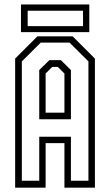

<svg xmlns="http://www.w3.org/2000/svg" viewBox="-20 -868 509 888"><path d="M50 0V-597L153 -700H316L419 -597V0H278V-206H191V0ZM81 -32H161.5V-235.5H308V-32H389V-584L301.5 -671H168.5L81 -584ZM161.5 -316.5V-544L208.5 -590H261.5L308 -544V-316.5ZM191 -347H278V-528L247.5 -558.5H221.5L191 -528ZM77 -719.5V-847.5H393V-719.5ZM108 -747H364V-818.5H108Z"/></svg>

Font: Tourney Condensed Light
Style: Regular
Weight: 300
Width: 3
Designer: Tyler Finck
Foundry: Etcetera Type Co
Version: Version 1.010; ttfautohint (v1.8.3)